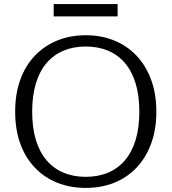

<svg xmlns="http://www.w3.org/2000/svg" viewBox="-20 -900 837 937"><path d="M399 17Q323 17 260 -8Q197 -33 150.5 -81.5Q104 -130 79 -199Q54 -268 54 -355Q54 -442 79 -511Q104 -580 150.5 -628.5Q197 -677 260 -702.5Q323 -728 399 -728Q474 -728 537 -702.5Q600 -677 646 -628.5Q692 -580 717.5 -511Q743 -442 743 -355Q743 -268 717.5 -199Q692 -130 646 -81.5Q600 -33 537 -8Q474 17 399 17ZM398 -37Q459 -37 507.5 -57.5Q556 -78 590 -118Q624 -158 642 -217.5Q660 -277 660 -355Q660 -433 642 -492.5Q624 -552 590 -592Q556 -632 507.5 -652.5Q459 -673 398 -673Q338 -673 289.5 -652.5Q241 -632 207 -592Q173 -552 155 -492.5Q137 -433 137 -355Q137 -277 155 -217.5Q173 -158 207 -118Q241 -78 289.5 -57.5Q338 -37 398 -37ZM242 -880H554V-820H242Z"/></svg>

Font: Roboto Serif 20pt Light
Style: Regular
Weight: 300
Version: Version 1.008